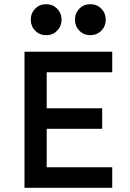

<svg xmlns="http://www.w3.org/2000/svg" viewBox="-20 -897 620 917"><path d="M97 0V-650H516V-552H203V-380H468V-282H203V-98H516V0ZM201 -729Q169 -729 148 -750.5Q127 -772 127 -803Q127 -834 148 -855.5Q169 -877 201 -877Q232 -877 253 -855.5Q274 -834 274 -803Q274 -772 253 -750.5Q232 -729 201 -729ZM411 -729Q380 -729 359 -750.5Q338 -772 338 -803Q338 -834 359 -855.5Q380 -877 411 -877Q443 -877 464 -855.5Q485 -834 485 -803Q485 -772 464 -750.5Q443 -729 411 -729Z"/></svg>

Font: Sometype Mono SemiBold
Style: Regular
Weight: 600
Designer: Ryoichi Tsunekawa
Foundry: Dharma Type
Version: Version 1.001